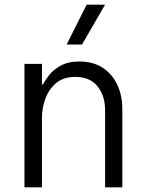

<svg xmlns="http://www.w3.org/2000/svg" viewBox="-20 -804 629 824"><path d="M332 -613H266L352 -784H431ZM85 0V-530H160V-442H165Q172 -457 190 -480.5Q208 -504 240 -522Q272 -540 321 -540Q380 -540 421 -513Q462 -486 483.5 -440Q505 -394 505 -336V0H431V-332Q431 -393 398.5 -433.5Q366 -474 303 -474Q253 -474 221.5 -448Q190 -422 175 -381Q160 -340 160 -297V0Z"/></svg>

Font: Be Vietnam Pro Light
Style: Regular
Weight: 300
Designer: Lam Bao, Tony Le, Vietanh Nguyen
Foundry: Yellow Type Foundry
Version: Version 1.002; ttfautohint (v1.8.3)